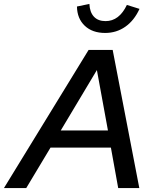

<svg xmlns="http://www.w3.org/2000/svg" viewBox="-73 -953 780 973"><path d="M-53 0 376 -700H498L633 0H526L489 -205H183L60 0ZM235 -292H474L418 -598ZM460 -786Q395 -786 356.5 -822.5Q318 -859 317 -920L380 -933Q382 -891 403 -868.5Q424 -846 462 -846Q531 -846 570 -928L634 -908Q607 -849 562 -817.5Q517 -786 460 -786Z"/></svg>

Font: Red Hat Display SemiBold
Style: Italic
Weight: 600
Italic angle: -12°
Designer: Pentagram, MCKL
Foundry: Pentagram, MCKL
Version: Version 1.023